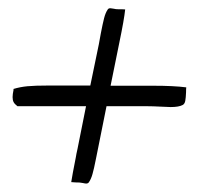

<svg xmlns="http://www.w3.org/2000/svg" viewBox="-20 -511 486 462"><path d="M22 -255.4H187L166.5 -152.8Q163.1 -137.7 162.6 -133.3Q153.8 -88.9 151.4 -72.8Q162.1 -71.8 171.4 -71.8Q173.8 -71.8 179.4 -70.6Q185.1 -69.3 187.5 -69.3Q191.4 -69.3 193.8 -72.3Q199.2 -80.1 202.6 -92.3Q206.1 -104.5 210.9 -128.9L216.3 -155.8L236.3 -255.4H335.4Q347.2 -255.4 366.7 -254.4Q384.3 -253.4 390.6 -253.4Q410.2 -253.4 419.4 -258.3Q424.3 -260.7 425.8 -268.3Q427.2 -275.9 427.7 -289.1Q427.7 -297.4 428.2 -300.8Q397.9 -304.7 348.6 -304.7H246.1L267.1 -408.2Q278.8 -464.4 281.2 -488.3Q276.4 -488.8 262.2 -488.8Q259.3 -488.8 253.7 -490Q248 -491.2 245.6 -491.2Q241.2 -491.2 239.3 -488.3Q233.9 -480.5 230.5 -467.3Q227.1 -454.1 222.7 -431.2Q219.7 -413.6 217.8 -404.3L197.3 -305.2H97.2Q64 -305.2 46.1 -303.5Q28.3 -301.8 12.2 -296.9L12.7 -295.4Q10.3 -284.2 10.3 -277.3Q10.3 -270 12.7 -265.4Q15.1 -260.7 22 -255.4Z"/></svg>

Font: Radley
Style: Italic
Weight: 400
Italic angle: -12°
Designer: Vernon Adams
Foundry: Vernon Adams
Version: Version 1.003; ttfautohint (v1.6)